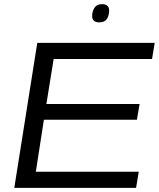

<svg xmlns="http://www.w3.org/2000/svg" viewBox="-20 -907 767 927"><path d="M49 0 160 -700H727L714 -622H239L204 -405H654L641 -329H192L153 -78H650L637 0ZM460 -799Q425 -799 425 -829Q425 -853 436.5 -870Q448 -887 472 -887Q507 -887 507 -856Q507 -832 496 -815.5Q485 -799 460 -799Z"/></svg>

Font: Georama Extended
Style: Italic
Weight: 400
Width: 7
Italic angle: -9°
Designer: Jean-Baptiste Levee
Foundry: Production Type
Version: Version 1.000